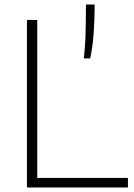

<svg xmlns="http://www.w3.org/2000/svg" viewBox="-20 -828 594 848"><path d="M99 0V-740H144.5V-42H545V0ZM350 -570Q356.5 -623 358 -684.2Q359.5 -745.5 359.5 -808H398Q398 -743.5 393.8 -683Q389.5 -622.5 378.5 -570Z"/></svg>

Font: Encode Sans SemiExpanded SemiExpanded ExtraLight
Style: Regular
Weight: 200
Width: 6
Designer: Multiple Designers
Foundry: Impallari Type
Version: Version 3.000; ttfautohint (v1.8.3) -l 8 -r 50 -G 200 -x 14 